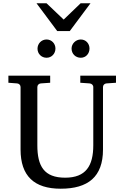

<svg xmlns="http://www.w3.org/2000/svg" viewBox="-20 -1131 751 1167"><path d="M376 -51C248 -51 207 -121 207 -248V-602C207 -614 216 -623 228 -624L285 -628V-671H31V-628L84 -624C96 -623 105 -614 105 -602V-222C105 -62 187 16 349 16C515 16 606 -56 606 -222V-602C606 -614 615 -623 627 -624L685 -628V-671H468V-628L525 -624C537 -623 547 -614 547 -602V-248C547 -123 502 -51 376 -51ZM263 -891C232 -891 208 -866 208 -835C208 -804 232 -780 263 -780C294 -780 317 -805 317 -836C317 -866 294 -891 263 -891ZM471 -891C441 -891 415 -866 415 -836C415 -804 439 -780 471 -780C502 -780 524 -805 524 -836C524 -867 501 -891 471 -891ZM404 -942 530 -1111H470L367 -1012L263 -1111H202L328 -942Z"/></svg>

Font: Veleka
Style: Regular
Weight: 400
Designer: Stefan Peev, Context Ltd, 2016; SIL International, 1997-2014.
Foundry: Stefan Peev, Context Ltd, 2016
Version: Version 1.000